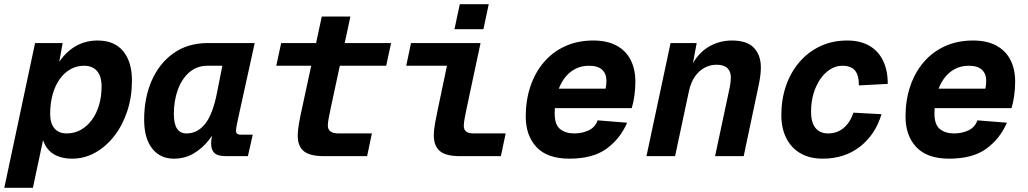

<svg xmlns="http://www.w3.org/2000/svg" viewBox="-51 -740 4871 910"><path d="M-30.6 150 115.2 -536H246L223.6 -412.4L212.6 -418.4Q246.2 -481 296.7 -514.5Q347.2 -548 411.8 -548Q491.4 -548 532.9 -497.3Q574.4 -446.6 574.4 -358.2Q574.4 -280.8 552.3 -213.7Q530.2 -146.6 491 -96Q451.8 -45.4 400.5 -16.7Q349.2 12 291.4 12Q249.6 12 218.9 -1.3Q188.2 -14.6 170 -41Q151.8 -67.4 145.8 -106.8L162.2 -119.4L105 150ZM264.2 -107.6Q302.2 -107.6 332.3 -124.7Q362.4 -141.8 384.6 -172Q406.8 -202.2 418.6 -242.5Q430.4 -282.8 430.4 -328.8Q430.8 -377.6 409.2 -403Q387.6 -428.4 347.4 -428.4Q312.4 -428.4 282.8 -411.7Q253.2 -395 231.8 -364.8Q210.4 -334.6 198.6 -292.7Q186.8 -250.8 186.8 -200.4Q186.8 -154.4 207.5 -131Q228.2 -107.6 264.2 -107.6Z M772.8 12Q708 12 670.1 -36.3Q632.2 -84.6 632.2 -172.8Q632.2 -275.8 668 -357.8Q703.8 -439.8 771.5 -487.9Q839.2 -536 935.2 -536H1156.2L1080.4 -191.6Q1075.8 -170.2 1071.7 -150.3Q1067.6 -130.4 1067.6 -119.6Q1067.6 -110 1073.7 -105.8Q1079.8 -101.6 1090.4 -101.6H1146.8L1124 0H1020Q980.4 0 965 -14.9Q949.6 -29.8 949.6 -60.8Q949.6 -74.8 953.5 -93.9Q957.4 -113 963.3 -132.3Q969.2 -151.6 975.2 -166L991.2 -163.6Q971 -117.2 939.6 -77.1Q908.2 -37 866.6 -12.5Q825 12 772.8 12ZM832.8 -107.6Q885 -107.6 921.1 -152.8Q957.2 -198 976.8 -296.8L1002.8 -428.4H933.2Q882.6 -428.4 846.8 -397.7Q811 -367 792 -315.1Q773 -263.2 773 -199.6Q773 -152.2 788.3 -129.9Q803.6 -107.6 832.8 -107.6Z M1484.4 0Q1417 0 1388.6 -23.8Q1360.2 -47.6 1360.2 -95.6Q1360.2 -124 1366.8 -159.8Q1373.4 -195.6 1382.2 -234.4L1474.2 -661.8H1609.8L1517 -230Q1511.2 -201.6 1507 -180.3Q1502.8 -159 1502.8 -144.4Q1502.8 -127.2 1515.1 -117.4Q1527.4 -107.6 1553.8 -107.6H1711.6L1689 0ZM1258.4 -428.4 1281.6 -536H1802.6L1779.4 -428.4Z M2128.8 0Q2061.4 0 2033.3 -24.4Q2005.2 -48.8 2005.2 -96.8Q2005.2 -125.2 2011.7 -160.4Q2018.2 -195.6 2026.6 -234.4L2079.4 -485.2L2125.6 -428.4H1874.4L1897 -536H2226.6L2161.4 -230Q2156.2 -205.2 2151.7 -181.5Q2147.2 -157.8 2147.2 -143.2Q2147.2 -126 2158 -116.8Q2168.8 -107.6 2195.2 -107.6H2345.6L2323 0ZM2103 -601.6 2128.2 -720H2265.4L2240.2 -601.6Z M2647.8 12Q2543.4 12 2492.1 -42.5Q2440.8 -97 2440.8 -188Q2440.8 -264.8 2462.9 -330.6Q2485 -396.4 2526.8 -445.3Q2568.6 -494.2 2627.8 -521.1Q2687 -548 2760.6 -548Q2826.2 -548 2870.5 -524.3Q2914.8 -500.6 2937.6 -456.8Q2960.4 -413 2960.4 -352.8Q2960.4 -319.4 2955.8 -286.5Q2951.2 -253.6 2943.2 -227.6H2562L2581.6 -319.6H2819.2Q2821.2 -328 2822.2 -336.6Q2823.2 -345.2 2823.2 -358Q2823.2 -390 2803.1 -409.2Q2783 -428.4 2740.2 -428.4Q2703.4 -428.4 2673.6 -412.4Q2643.8 -396.4 2622.3 -366.5Q2600.8 -336.6 2589.4 -294.8Q2578 -253 2578 -201.2Q2578 -148.6 2603.9 -128.1Q2629.8 -107.6 2670.2 -107.6Q2709 -107.6 2739.7 -122.4Q2770.4 -137.2 2781.4 -169.6L2921.4 -158.4Q2887.8 -81.4 2823.1 -34.7Q2758.4 12 2647.8 12Z M3013 0 3127.2 -536H3251L3223.8 -389.6L3211.6 -395.6Q3242.8 -474.4 3296.9 -511.2Q3351 -548 3418.4 -548Q3489.4 -548 3522.3 -513.3Q3555.2 -478.6 3555.2 -420Q3555.2 -396.8 3551 -370.1Q3546.8 -343.4 3541.2 -319.2L3473.8 0H3338.2L3405.6 -316.4Q3409 -331 3410.9 -345.8Q3412.8 -360.6 3412.8 -374.8Q3412.8 -400.8 3396.5 -417Q3380.2 -433.2 3345.2 -433.2Q3315.4 -433.2 3289 -419.3Q3262.6 -405.4 3243.3 -378.2Q3224 -351 3214.8 -310.4L3148.6 0Z M3848 12Q3786.8 12 3743 -13.3Q3699.2 -38.6 3675.7 -85.2Q3652.2 -131.8 3652.2 -194.4Q3652.2 -269.6 3674.5 -333.8Q3696.8 -398 3738.2 -446.1Q3779.6 -494.2 3836.9 -521.1Q3894.2 -548 3964.8 -548Q4025.6 -548 4068.5 -523.6Q4111.4 -499.2 4134 -453.1Q4156.6 -407 4156.6 -342.4L4019.8 -335.2Q4019.8 -383.8 4001.1 -406.1Q3982.4 -428.4 3941.6 -428.4Q3911.6 -428.4 3884.6 -411.8Q3857.6 -395.2 3837 -365.3Q3816.4 -335.4 3804.7 -296Q3793 -256.6 3793 -210.4Q3793 -160.2 3813.8 -133.9Q3834.6 -107.6 3874.2 -107.6Q3915.6 -107.6 3946.6 -132.8Q3977.6 -158 3994.2 -206L4127 -198.8Q4097.8 -101.6 4024.8 -44.8Q3951.8 12 3848 12Z M4447.8 12Q4343.4 12 4292.1 -42.5Q4240.8 -97 4240.8 -188Q4240.8 -264.8 4262.9 -330.6Q4285 -396.4 4326.8 -445.3Q4368.6 -494.2 4427.8 -521.1Q4487 -548 4560.6 -548Q4626.2 -548 4670.5 -524.3Q4714.8 -500.6 4737.6 -456.8Q4760.4 -413 4760.4 -352.8Q4760.4 -319.4 4755.8 -286.5Q4751.2 -253.6 4743.2 -227.6H4362L4381.6 -319.6H4619.2Q4621.2 -328 4622.2 -336.6Q4623.2 -345.2 4623.2 -358Q4623.2 -390 4603.1 -409.2Q4583 -428.4 4540.2 -428.4Q4503.4 -428.4 4473.6 -412.4Q4443.8 -396.4 4422.3 -366.5Q4400.8 -336.6 4389.4 -294.8Q4378 -253 4378 -201.2Q4378 -148.6 4403.9 -128.1Q4429.8 -107.6 4470.2 -107.6Q4509 -107.6 4539.7 -122.4Q4570.4 -137.2 4581.4 -169.6L4721.4 -158.4Q4687.8 -81.4 4623.1 -34.7Q4558.4 12 4447.8 12Z"/></svg>

Font: Geist Mono
Style: Italic
Weight: 400
Italic angle: -12°
Monospace: yes
Designer: Basement.studio, Andrés Briganti, Mateo Zaragoza
Foundry: Basement.studio, Vercel, Andrés Briganti, Guido Ferreyra, Mateo Zaragoza
Version: Version 1.500